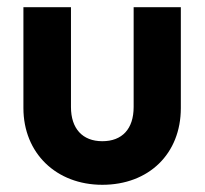

<svg xmlns="http://www.w3.org/2000/svg" viewBox="-20 -503 568 533"><path d="M264 10C393 10 482 -76 482 -203V-483H351V-206C351 -145 319 -111 264 -111C209 -111 177 -146 177 -206V-483H45V-203C45 -78 136 10 264 10Z"/></svg>

Font: MV Cash SemiBold
Style: Regular
Weight: 600
Designer: Rodrigo Fuenzalida
Foundry: fragTYPE
Version: Version 1.100;Glyphs 3.1.2 (3151)